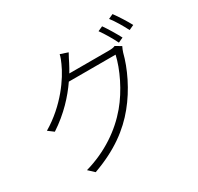

<svg xmlns="http://www.w3.org/2000/svg" viewBox="-181 -1044 1362 1319"><g transform="rotate(-30 500.0 -384.5)"><path d="M757 -789 719 -772C746 -735 782 -674 801 -634L840 -652C818 -694 782 -754 757 -789ZM861 -826 824 -809C853 -772 886 -716 908 -672L947 -690C927 -728 888 -790 861 -826ZM469 -749 409 -769C405 -749 393 -719 386 -705C346 -613 241 -458 70 -357L114 -324C230 -400 312 -491 369 -574H740C717 -472 653 -337 570 -238C477 -127 344 -34 173 15L218 57C405 -10 525 -101 613 -209C701 -316 765 -452 792 -560C795 -570 803 -591 809 -602L764 -629C752 -623 736 -621 712 -621H400C413 -643 425 -664 435 -684C444 -702 457 -728 469 -749Z"/></g></svg>

Font: Noto Sans KR Light
Style: Regular
Weight: 300
Designer: Ryoko NISHIZUKA 西塚涼子 (kana, bopomofo & ideographs); Paul D. Hunt (Latin, Greek & Cyrillic); Sandoll Communications 산돌커뮤니
Foundry: Adobe
Version: Version 2.004;hotconv 1.0.118;makeotfexe 2.5.65603